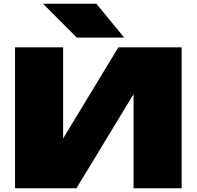

<svg xmlns="http://www.w3.org/2000/svg" viewBox="-20 -1002 1047 1022"><path d="M60 0V-750H316V-141L250 -156L610 -750H947V0H691V-625L757 -610L387 0ZM493 -982 641 -802H389L209 -982Z"/></svg>

Font: Unbounded Black
Style: Regular
Weight: 900
Designer: Luke Prowse, Jean-Baptiste Morizot, Fátima Lázaro, Florian Runge
Foundry: NaN
Version: Version 1.701;gftools[0.9.28.dev5+ged2979d]